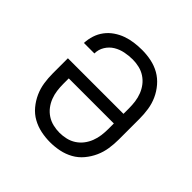

<svg xmlns="http://www.w3.org/2000/svg" viewBox="-145 -655 789 789"><g transform="rotate(45 250.0 -260.0)"><path d="M250 8Q223 8 196.5 2.5Q170 -3 146.5 -16Q123 -29 105.5 -50Q88 -71 77 -95.5Q66 -120 62 -146.5Q58 -173 58 -200V-288H381V-320Q381 -339 378.5 -358Q376 -377 369 -395Q362 -413 350.5 -428Q339 -443 323 -453.5Q307 -464 288 -468.5Q269 -473 250 -473Q228 -473 205.5 -468.5Q183 -464 164 -452.5Q145 -441 133 -421.5Q121 -402 121 -379H60Q61 -402 68 -423.5Q75 -445 88.5 -463Q102 -481 121 -494Q140 -507 161 -514.5Q182 -522 204.5 -525Q227 -528 250 -528Q277 -528 303.5 -522.5Q330 -517 353 -504Q376 -491 394 -470Q412 -449 423 -424.5Q434 -400 438 -373.5Q442 -347 442 -320V-200Q442 -173 438 -146.5Q434 -120 423 -95.5Q412 -71 394.5 -50Q377 -29 353.5 -16Q330 -3 303.5 2.5Q277 8 250 8ZM250 -47Q269 -47 288 -51.5Q307 -56 323 -66.5Q339 -77 350.5 -92Q362 -107 369 -125Q376 -143 378.5 -162Q381 -181 381 -200V-232H119V-200Q119 -181 121.5 -162Q124 -143 131 -125Q138 -107 149.5 -92Q161 -77 177 -66.5Q193 -56 212 -51.5Q231 -47 250 -47Z"/></g></svg>

Font: Iosevka Term Curly Light
Style: Regular
Weight: 300
Designer: Belleve Invis
Foundry: Belleve Invis
Version: Version 32.3.0